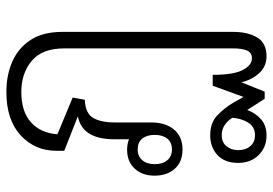

<svg xmlns="http://www.w3.org/2000/svg" viewBox="-150 -450 876 617"><g transform="rotate(-90 288.5 -142.0)"><path d="M161 276Q123 276 98 250.5Q73 225 73 185Q73 142 98 118.5Q123 95 162 95Q202 95 226 118Q250 141 267 170L285 202L321 103H356Q356 170 371.5 199.5Q387 229 409 229Q428 229 434.5 212.5Q441 196 441 169V-374Q441 -445 401 -478.5Q361 -512 301 -512Q238 -512 203.5 -481Q169 -450 165 -396L283 -347L276 -308Q232 -306 217.5 -281Q203 -256 203 -211V-95Q203 -48 180 -21Q157 6 116 6Q76 6 54 -19Q32 -44 32 -84Q32 -123 54.5 -147.5Q77 -172 115 -172Q134 -172 149 -166V-214Q149 -263 166.5 -292.5Q184 -322 221 -330V-331L112 -374V-400Q112 -468 161.5 -514Q211 -560 301 -560Q356 -560 399.5 -540.5Q443 -521 468.5 -481.5Q494 -442 494 -381V169Q494 216 476 246Q458 276 416 276Q383 276 361.5 252.5Q340 229 332 195L302 270H279L243 214Q233 241 213 258.5Q193 276 161 276ZM116 -28Q139 -28 151 -43Q163 -58 163 -83Q163 -109 151 -123.5Q139 -138 116 -138Q94 -138 81.5 -123Q69 -108 69 -83Q69 -58 81.5 -43Q94 -28 116 -28ZM162 239Q189 239 202.5 217Q216 195 218 166Q196 132 162 132Q139 132 126.5 147.5Q114 163 114 185Q114 209 127 224Q140 239 162 239Z"/></g></svg>

Font: Noto Sans Thai Looped SemiCondensed Light
Style: Regular
Weight: 300
Width: 4
Designer: Sasikarn Vongin, Ben Mitchell
Foundry: The Fontpad Ltd
Version: Version 1.001; ttfautohint (v1.8.4.7-5d5b)